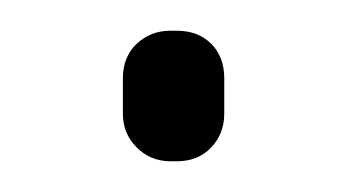

<svg xmlns="http://www.w3.org/2000/svg" viewBox="-20 -360 226 125"><path d="M91 -255Q78 -255 69 -264Q60 -273 60 -286V-309Q60 -323 69 -331.5Q78 -340 91 -340H95Q109 -340 117.5 -331.5Q126 -323 126 -309V-286Q126 -273 117.5 -264Q109 -255 95 -255Z"/></svg>

Font: Quicksand Light Light
Style: Regular
Weight: 300
Version: Version 3.006